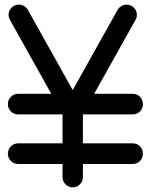

<svg xmlns="http://www.w3.org/2000/svg" viewBox="-20 -794 637 829"><path d="M565 -708 338 -302V-29Q338 -11 325 2Q312 15 294 15Q276 15 263 2Q250 -11 250 -29V-302L23 -708Q17 -718 17 -730Q17 -748 30 -761Q43 -774 61 -774Q73 -774 83.5 -768Q94 -762 100 -752L294 -405L488 -752Q494 -762 504.5 -768Q515 -774 527 -774Q545 -774 558 -761Q571 -748 571 -730Q571 -718 565 -708ZM553 -300H58Q40 -300 27 -313Q14 -326 14 -344Q14 -363 27 -376Q40 -389 58 -389H553Q572 -389 584.5 -376Q597 -363 597 -344Q597 -326 584.5 -313Q572 -300 553 -300ZM553 -86H58Q40 -86 27 -99Q14 -112 14 -130Q14 -149 27 -162Q40 -175 58 -175H553Q572 -175 584.5 -162Q597 -149 597 -130Q597 -112 584.5 -99Q572 -86 553 -86Z"/></svg>

Font: Hanken
Style: Book
Weight: 400
Designer: Alfredo Marco Pradil
Foundry: Hanken Design Co.
Version: Version 2.06 2014